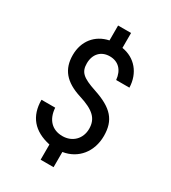

<svg xmlns="http://www.w3.org/2000/svg" viewBox="-213 -932 982 1104"><g transform="rotate(30 278.0 -379.5)"><path d="M238 66H324V-35C421 -50 485 -129 485 -234C485 -338 437 -393 310 -435C216 -466 191 -490 191 -547C191 -608 228 -648 286 -648C343 -648 379 -611 385 -548H473C470 -643 412 -712 324 -726V-825H238V-726C151 -708 97 -640 97 -548C97 -454 145 -396 253 -362C353 -331 391 -294 391 -227C391 -161 344 -114 278 -114C209 -114 166 -159 161 -235H70C70 -126 127 -59 238 -35Z"/></g></svg>

Font: Involve Medium
Style: Regular
Weight: 500
Designer: Stefan Peev
Foundry: Context Ltd.
Version: Version 1.001